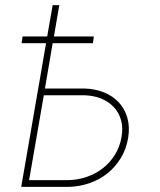

<svg xmlns="http://www.w3.org/2000/svg" viewBox="-20 -731 627 751"><path d="M343.3 -562H186L155.8 -384.8H309.6Q351.1 -383.8 386 -369.9Q420.9 -356 444.3 -330.8Q467.8 -305.7 478 -270.5Q488.3 -235.4 481.4 -192.4Q474.1 -148.4 452.9 -113.3Q431.6 -78.1 400.6 -53.2Q369.6 -28.3 330.3 -14.6Q291 -1 248 0H63L160.2 -562H64.5L68.4 -588.4H164.6L186 -710.9H211.9L190.9 -588.4H347.2ZM151.4 -358.4 93.8 -26.4H247.6Q285.2 -27.3 319.8 -39.3Q354.5 -51.3 382.1 -72.8Q409.7 -94.2 429 -124.8Q448.2 -155.3 455.1 -193.4Q461.9 -230.5 453.6 -260.5Q445.3 -290.5 425.3 -312Q405.3 -333.5 375.5 -345.5Q345.7 -357.4 310.1 -358.4Z"/></svg>

Font: Roboto Mono Thin
Style: Italic
Weight: 250
Designer: Google
Version: Version 2.000985; 2015; ttfautohint (v1.3)